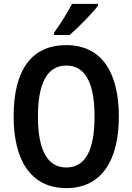

<svg xmlns="http://www.w3.org/2000/svg" viewBox="-20 -957 681 987"><path d="M484 -928V-937H350C327 -892 293 -838 258 -789V-777H338C383 -816 455 -889 484 -928ZM591 -358C591 -578 507 -725 321 -725C140 -725 50 -594 50 -359C50 -140 134 10 321 10C506 10 591 -138 591 -358ZM175 -358C175 -528 222 -620 321 -620C419 -620 466 -530 466 -358C466 -185 419 -96 321 -96C223 -96 175 -187 175 -358Z"/></svg>

Font: Noto Sans Thai Cond SemBd
Style: Regular
Weight: 600
Width: 3
Designer: Monotype Design Team
Foundry: Monotype Imaging Inc.
Version: Version 2.002